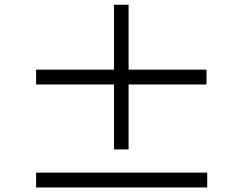

<svg xmlns="http://www.w3.org/2000/svg" viewBox="-20 -823 1040 823"><path d="M865.2 -524.4V-460.9H531.2V-182.6H468.8V-460.9H134.8V-524.4H468.8V-802.7H531.2V-524.4ZM134.8 -83H868.2V-19.5H134.8Z"/></svg>

Font: GenEi Gothic M SemiLight
Style: Regular
Weight: 350
Designer: o_tamon (Modified); [Source Han Sans]
Ryoko NISHIZUKA  (kana & ideographs); Paul D. Hunt (Latin, Greek & Cyrillic); Wenl
Version: Version 1.1a;Original Version 1.004